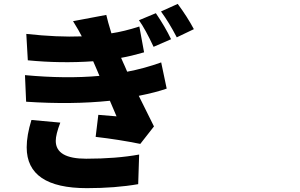

<svg xmlns="http://www.w3.org/2000/svg" viewBox="-20 -894 1540 987"><path d="M141.6 -277.3 290 -263.7Q266.6 -203.1 266.6 -169.9Q266.6 -78.1 422.9 -78.1Q578.1 -78.1 695.3 -99.6L690.4 52.7Q572.3 73.2 426.8 73.2Q117.2 73.2 117.2 -136.7Q117.2 -198.2 141.6 -277.3ZM808.6 -573.2 836.9 -438.5Q781.2 -418.9 693.4 -401.4Q758.8 -268.6 771.5 -244.1L701.2 -154.3Q589.8 -176.8 471.7 -190.4L485.4 -303.7Q553.7 -297.9 579.1 -295.9Q550.8 -360.4 544.9 -376Q348.6 -355.5 114.3 -371.1L108.4 -507.8Q317.4 -488.3 491.2 -503.9Q486.3 -515.6 481 -528.3Q475.6 -541 469.2 -555.7Q462.9 -570.3 459 -579.1Q292 -567.4 123 -584L115.2 -719.7Q275.4 -702.1 400.4 -707Q387.7 -733.4 355.5 -785.2L526.4 -817.4Q533.2 -786.1 552.7 -722.7Q618.2 -732.4 696.3 -757.8L720.7 -625Q653.3 -605.5 602.5 -596.7Q605.5 -588.9 612.8 -573.2Q620.1 -557.6 622.1 -552.7L633.8 -525.4Q721.7 -542 808.6 -573.2ZM694.3 -790 781.2 -826.2Q829.1 -755.9 859.4 -692.4L769.5 -653.3Q726.6 -745.1 694.3 -790ZM807.6 -835 893.6 -874Q943.4 -806.6 976.6 -744.1L888.7 -702.1Q848.6 -779.3 807.6 -835Z"/></svg>

Font: Bpmf Zihi Sans Heavy
Style: Heavy
Weight: 900
Foundry: But Ko
Version: Version 1.320